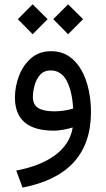

<svg xmlns="http://www.w3.org/2000/svg" viewBox="-20 -596 484 878"><path d="M291.5 -576.2 359.9 -508.3 291.5 -439.5 223.6 -508.3ZM129.4 -576.2 197.8 -508.3 129.4 -439.5 61.5 -508.3ZM396 -83.5Q396 201.7 83 261.7L54.2 184.1Q166.5 162.6 233.4 112.5Q300.3 62.5 312.5 -13.2Q293.9 -7.3 269.5 -2.9Q245.1 1.5 226.6 1.5Q48.3 1.5 48.3 -149.9Q48.3 -200.2 66.9 -249Q85.4 -297.9 122.1 -329.8Q158.7 -361.8 213.4 -361.8Q261.7 -361.8 296.1 -338.1Q330.6 -314.5 352.8 -274.4Q375 -234.4 385.5 -184.8Q396 -135.3 396 -83.5ZM229 -86.9Q272 -86.9 314.5 -99.6Q309.6 -181.6 284.2 -227.8Q258.8 -273.9 212.4 -273.9Q180.2 -273.9 162.4 -252.7Q144.5 -231.4 137.5 -203.1Q130.4 -174.8 130.4 -152.8Q130.4 -117.2 154.8 -102.1Q179.2 -86.9 229 -86.9Z"/></svg>

Font: Vazirmatn FD
Style: Regular
Weight: 400
Designer: Saber Rastikerdar
Foundry: Saber Rastikerdar
Version: Version 33.001